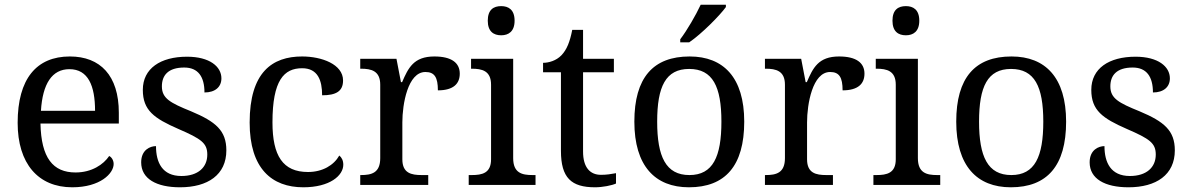

<svg xmlns="http://www.w3.org/2000/svg" viewBox="-20 -786 5057 816"><path d="M287 10C406 10 463 -49 463 -89C463 -106 453 -119 444 -123C420 -87 370 -53 301 -53C205 -53 155 -115 152 -261H485V-307C485 -465 406 -546 277 -546C135 -546 55 -451 55 -264C55 -91 142 10 287 10ZM384 -315H154C161 -430 201 -492 275 -492C355 -492 384 -421 384 -315Z M745 10C863 10 942 -43 942 -147C942 -231 897 -269 792 -313C703 -349 668 -368 668 -419C668 -466 695 -499 763 -499C822 -499 849 -460 849 -393C895 -393 921 -417 921 -453C921 -503 871 -545 775 -545C662 -545 587 -495 587 -404C587 -317 635 -283 738 -238C835 -196 861 -178 861 -129C861 -75 822 -38 751 -38C670 -38 643 -95 643 -165C619 -165 580 -150 580 -96C580 -26 645 10 745 10Z M1269 10C1382 10 1439 -40 1439 -86C1439 -104 1432 -117 1422 -125C1399 -84 1351 -55 1289 -55C1182 -55 1138 -124 1138 -266C1138 -445 1187 -496 1264 -496C1331 -496 1349 -444 1349 -381C1408 -381 1438 -398 1438 -444C1438 -513 1347 -546 1264 -546C1137 -546 1041 -479 1041 -265C1041 -69 1136 10 1269 10Z M1511 0H1800V-42H1772C1728 -42 1690 -50 1690 -109V-266C1690 -343 1713 -480 1788 -480C1827 -480 1841 -457 1841 -402C1908 -402 1934 -431 1934 -473C1934 -519 1899 -546 1826 -546C1738 -546 1715 -497 1689 -437H1684L1665 -536H1511V-494H1514C1558 -494 1596 -485 1596 -426V-114C1596 -51 1559 -42 1514 -42H1511Z M2110 -636C2141 -636 2167 -652 2167 -698C2167 -745 2141 -760 2110 -760C2078 -760 2053 -745 2053 -698C2053 -652 2078 -636 2110 -636ZM1972 0H2256V-42H2243C2198 -42 2161 -51 2161 -114V-536H1982V-494H1985C2029 -494 2067 -485 2067 -426V-109C2067 -50 2029 -42 1985 -42H1972Z M2509 10C2541 10 2581 2 2598 -6V-50C2577 -46 2558 -43 2534 -43C2488 -43 2458 -74 2458 -142V-479H2589V-536H2458V-659H2412C2402 -608 2389 -575 2366 -551C2344 -528 2312 -519 2288 -519V-479H2364V-145C2364 -30 2408 10 2509 10Z M2871 -619V-606H2909C2962 -642 3040 -721 3065 -756V-766H2958C2937 -721 2900 -657 2871 -619ZM2908 10C3062 10 3143 -81 3143 -269C3143 -456 3055 -546 2911 -546C2756 -546 2676 -456 2676 -269C2676 -81 2764 10 2908 10ZM2910 -42C2810 -42 2773 -120 2773 -269C2773 -418 2809 -493 2909 -493C3009 -493 3046 -418 3046 -269C3046 -120 3010 -42 2910 -42Z M3231 0H3520V-42H3492C3448 -42 3410 -50 3410 -109V-266C3410 -343 3433 -480 3508 -480C3547 -480 3561 -457 3561 -402C3628 -402 3654 -431 3654 -473C3654 -519 3619 -546 3546 -546C3458 -546 3435 -497 3409 -437H3404L3385 -536H3231V-494H3234C3278 -494 3316 -485 3316 -426V-114C3316 -51 3279 -42 3234 -42H3231Z M3830 -636C3861 -636 3887 -652 3887 -698C3887 -745 3861 -760 3830 -760C3798 -760 3773 -745 3773 -698C3773 -652 3798 -636 3830 -636ZM3692 0H3976V-42H3963C3918 -42 3881 -51 3881 -114V-536H3702V-494H3705C3749 -494 3787 -485 3787 -426V-109C3787 -50 3749 -42 3705 -42H3692Z M4276 10C4430 10 4511 -81 4511 -269C4511 -456 4423 -546 4279 -546C4124 -546 4044 -456 4044 -269C4044 -81 4132 10 4276 10ZM4278 -42C4178 -42 4141 -120 4141 -269C4141 -418 4177 -493 4277 -493C4377 -493 4414 -418 4414 -269C4414 -120 4378 -42 4278 -42Z M4776 10C4894 10 4973 -43 4973 -147C4973 -231 4928 -269 4823 -313C4734 -349 4699 -368 4699 -419C4699 -466 4726 -499 4794 -499C4853 -499 4880 -460 4880 -393C4926 -393 4952 -417 4952 -453C4952 -503 4902 -545 4806 -545C4693 -545 4618 -495 4618 -404C4618 -317 4666 -283 4769 -238C4866 -196 4892 -178 4892 -129C4892 -75 4853 -38 4782 -38C4701 -38 4674 -95 4674 -165C4650 -165 4611 -150 4611 -96C4611 -26 4676 10 4776 10Z"/></svg>

Font: Noto Serif
Style: Regular
Weight: 400
Designer: Monotype Design Team
Foundry: Monotype Imaging Inc.
Version: Version 2.015